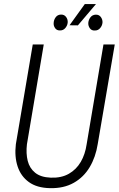

<svg xmlns="http://www.w3.org/2000/svg" viewBox="-20 -934 596 964"><path d="M499.5 -710.9H556.2L470.7 -210.9Q460.4 -145.5 430.4 -95Q400.4 -44.4 350.3 -16.1Q300.3 12.2 231 10.7Q165 9.3 124.8 -20Q84.5 -49.3 68.4 -98.6Q52.2 -147.9 59.6 -210L144.5 -710.9H199.7L115.2 -209.5Q109.9 -163.6 119.1 -126.5Q128.4 -89.4 156.5 -66.7Q184.6 -43.9 234.9 -42Q288.1 -40 325.7 -61.5Q363.3 -83 385.5 -121.1Q407.7 -159.2 415 -209.5ZM329.1 -807.1 405.8 -913.6H461.9L371.1 -806.6ZM249.5 -819.8Q250.5 -835.4 260 -847.9Q269.5 -860.4 286.1 -860.8Q302.7 -861.3 312 -848.6Q321.3 -835.9 319.8 -820.3Q318.4 -805.7 308.1 -793.5Q297.9 -781.2 282.2 -781.2Q265.6 -780.3 256.8 -792.5Q248 -804.7 249.5 -819.8ZM423.3 -819.3Q424.8 -835.4 434.6 -847.7Q444.3 -859.9 460.9 -860.4Q477.5 -860.8 486.6 -848.1Q495.6 -835.4 494.6 -820.3Q493.2 -805.2 482.9 -793Q472.7 -780.8 456.5 -780.8Q439.9 -779.8 431.2 -792Q422.4 -804.2 423.3 -819.3Z"/></svg>

Font: Roboto Condensed Light
Style: Italic
Weight: 300
Italic angle: -12°
Designer: Christian Robertson
Foundry: Google
Version: Version 3.0; 2020